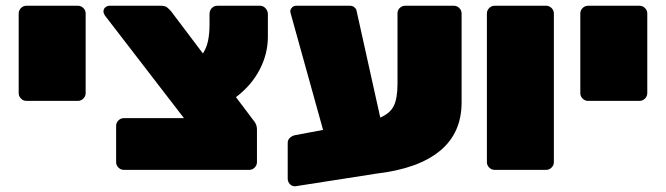

<svg xmlns="http://www.w3.org/2000/svg" viewBox="-20 -591 2317 668"><path d="M45 -267V-544Q45 -555 53 -563Q61 -571 72 -571H251Q262 -571 270 -563Q278 -555 278 -544V-267Q278 -256 270 -248Q262 -240 251 -240H72Q61 -240 53 -248Q45 -256 45 -267Z M801 -253 859 -176Q860 -175 864.5 -169Q869 -163 871.5 -156Q874 -149 874 -141V-27Q874 -16 866 -8Q858 0 847 0H411Q400 0 392 -8Q384 -16 384 -27V-153Q384 -164 392 -172Q400 -180 411 -180H620L345 -537Q340 -545 340 -551Q340 -560 346.5 -565.5Q353 -571 362 -571H539Q554 -571 561 -565.5Q568 -560 575 -552L686 -405Q699 -425 704 -450Q709 -475 709 -506V-542Q709 -555 717 -563Q725 -571 736 -571H885Q896 -571 904 -562Q912 -553 912 -542V-463Q912 -404 883.5 -349Q855 -294 801 -253Z M1586 -544V-235Q1586 -128 1510.5 -66Q1435 -4 1290 13L1008 57Q997 58 989 50Q981 42 981 30V-94Q981 -105 989 -112Q997 -119 1008 -121L1104 -139L995 -531Q990 -548 990 -551Q990 -559 996 -565Q1002 -571 1010 -571H1197Q1206 -571 1212 -566.5Q1218 -562 1220 -556L1303 -182Q1338 -197 1350.5 -223.5Q1363 -250 1363 -300V-545Q1363 -556 1371 -563.5Q1379 -571 1390 -571H1559Q1570 -571 1578 -563Q1586 -555 1586 -544Z M1674 -27V-544Q1674 -555 1682 -563Q1690 -571 1701 -571H1880Q1891 -571 1899 -563Q1907 -555 1907 -544V-27Q1907 -16 1899 -8Q1891 0 1880 0H1701Q1690 0 1682 -8Q1674 -16 1674 -27Z M1999 -267V-544Q1999 -555 2007 -563Q2015 -571 2026 -571H2205Q2216 -571 2224 -563Q2232 -555 2232 -544V-267Q2232 -256 2224 -248Q2216 -240 2205 -240H2026Q2015 -240 2007 -248Q1999 -256 1999 -267Z"/></svg>

Font: Rubik
Style: Regular
Weight: 900
Designer: Hubert & Fischer
Foundry: Hubert & Fischer
Version: Version 1.100